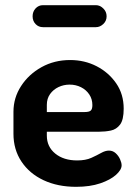

<svg xmlns="http://www.w3.org/2000/svg" viewBox="-20 -713 525 742"><path d="M274 9Q203 9 148.5 -16.5Q94 -42 63 -88.5Q32 -135 32 -196V-281Q32 -335 61.5 -380.5Q91 -426 140.5 -453.5Q190 -481 251 -481Q307 -481 353.5 -457Q400 -433 429 -391Q458 -349 458 -293Q458 -250 444 -231.5Q430 -213 408.5 -208.5Q387 -204 364 -204H161V-189Q161 -146 193.5 -119.5Q226 -93 278 -93Q311 -93 333 -103Q355 -113 371 -122Q387 -131 401 -131Q416 -131 427 -121Q438 -111 444 -97.5Q450 -84 450 -74Q450 -57 428.5 -37.5Q407 -18 367.5 -4.5Q328 9 274 9ZM161 -280H307Q324 -280 330.5 -285.5Q337 -291 337 -307Q337 -330 325 -348Q313 -366 293 -376Q273 -386 249 -386Q226 -386 206 -376.5Q186 -367 173.5 -349.5Q161 -332 161 -308ZM146 -608Q129 -608 117.5 -620Q106 -632 106 -650Q106 -668 117.5 -680.5Q129 -693 146 -693H351Q366 -693 379 -680.5Q392 -668 392 -650Q392 -632 379 -620Q366 -608 351 -608Z"/></svg>

Font: Dosis
Style: Bold
Weight: 700
Designer: EdgarTolentino, PabloImpallari, IginoMarini
Foundry: EdgarTolentino, PabloImpallari, IginoMarini
Version: Version 3.001; ttfautohint (v1.8.2)